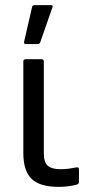

<svg xmlns="http://www.w3.org/2000/svg" viewBox="-20 -718 348 749"><path d="M209 11Q136 11 103.5 -20Q71 -51 71 -121V-478Q71 -487 80 -487H142Q151 -487 151 -478V-119Q151 -85 166.5 -71.5Q182 -58 216 -58Q234 -58 248.5 -60Q263 -62 278 -65Q288 -67 288 -57V-7Q288 -1 280 2Q267 6 247.5 8.5Q228 11 209 11ZM81 -546Q72 -546 74 -555L105 -690Q106 -698 116 -698H178Q189 -698 184 -688L137 -553Q134 -546 127 -546Z"/></svg>

Font: Sofia Sans Semi Condensed
Style: Regular
Weight: 400
Designer: Botio Nikoltchev, Ani Petrova
Foundry: lettersoup
Version: Version 4.100; ttfautohint (v1.8.4.7-5d5b)